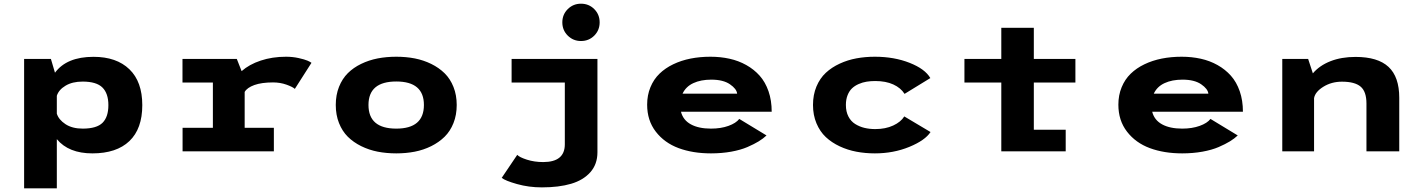

<svg xmlns="http://www.w3.org/2000/svg" viewBox="-20 -819 7690 1039"><path d="M110.5 -500H255.5L277.5 -425.5Q341 -511.5 486 -511.5Q610.5 -511.5 680.2 -444.2Q750 -377 750 -250Q750 -122 680.2 -55.5Q610.5 11 480 11Q351.5 11 287.5 -66V200H110.5ZM427 -377.5Q371.5 -377.5 334.5 -355.2Q297.5 -333 287.5 -300.5V-204Q297.5 -171.5 334.2 -147.2Q371 -123 427.5 -123Q503 -123 534.8 -154.5Q566.5 -186 566.5 -250Q566.5 -313.5 534.2 -345.5Q502 -377.5 427 -377.5Z M1304 -127.5H1462V0H968V-127.5H1132V-372.5H967.5V-500H1261.5L1287.5 -434Q1328.5 -470.5 1391 -491.2Q1453.5 -512 1528 -512Q1563.5 -512 1596 -504.8Q1628.5 -497.5 1644 -490.8Q1659.5 -484 1665.5 -479L1575.5 -338Q1564.5 -348.5 1530.5 -360.8Q1496.5 -373 1457.5 -373Q1395.5 -373 1356.2 -358.8Q1317 -344.5 1304 -321.5Z M2124.5 11Q2071.5 11 2024 1.8Q1976.5 -7.5 1934.5 -28.2Q1892.5 -49 1862.2 -79Q1832 -109 1814.5 -153Q1797 -197 1797 -251Q1797 -305 1814.5 -349Q1832 -393 1862.2 -423Q1892.5 -453 1934.2 -473.2Q1976 -493.5 2023.5 -502.8Q2071 -512 2124.5 -512Q2177.5 -512 2224.8 -502.8Q2272 -493.5 2313.8 -473Q2355.5 -452.5 2386 -422.5Q2416.5 -392.5 2434 -348.5Q2451.5 -304.5 2451.5 -251Q2451.5 -197 2434 -153Q2416.5 -109 2386 -79Q2355.5 -49 2313.8 -28.2Q2272 -7.5 2224.5 1.8Q2177 11 2124.5 11ZM2124.5 -123Q2274 -123 2274 -251Q2274 -378 2124.5 -378Q1974 -378 1974 -251Q1974 -123 2124.5 -123Z M3124 -597Q3082 -597 3052.5 -626.2Q3023 -655.5 3023 -698Q3023 -740.5 3052.5 -769.8Q3082 -799 3124 -799Q3166.5 -799 3195.8 -769.8Q3225 -740.5 3225 -698Q3225 -655.5 3195.8 -626.2Q3166.5 -597 3124 -597ZM3213 -500V5Q3213 69.5 3174.8 112.8Q3136.5 156 3070.5 175.5Q3004.5 195 2912.5 195Q2841.5 195 2777.8 177Q2714 159 2695 143.5L2779 19Q2791 32 2831.2 45Q2871.5 58 2919.5 58Q3036.5 58 3036.5 -38V-372.5H2748.5V-500Z M4128 -86Q4110 -69 4085.5 -54Q4061 -39 4024.5 -23.2Q3988 -7.5 3936.8 1.8Q3885.5 11 3827.5 11Q3729 11 3652.2 -17.5Q3575.5 -46 3528.8 -106.5Q3482 -167 3482 -252.5Q3482 -304 3499.8 -347Q3517.5 -390 3548.8 -420.2Q3580 -450.5 3623.2 -471.2Q3666.5 -492 3717 -502Q3767.5 -512 3824.5 -512Q3879 -512 3927.8 -501.2Q3976.5 -490.5 4018.5 -467Q4060.5 -443.5 4091 -409.2Q4121.5 -375 4138.8 -325.2Q4156 -275.5 4156 -214.5H3665Q3676.5 -169 3718.8 -146Q3761 -123 3827.5 -123Q3881 -123 3922 -137.8Q3963 -152.5 3980.5 -175.5ZM3829 -388Q3772.5 -388 3732 -369.2Q3691.5 -350.5 3673.5 -312H3969Q3966.5 -338 3930 -363Q3893.5 -388 3829 -388Z M5015.5 -104.5Q4986.5 -59.5 4900.8 -24.2Q4815 11 4714.5 11Q4662.5 11 4614.8 2Q4567 -7 4523.8 -27.2Q4480.5 -47.5 4448.8 -77.2Q4417 -107 4398.2 -151.8Q4379.5 -196.5 4379.5 -251Q4379.5 -306 4398.2 -350.8Q4417 -395.5 4448.8 -425Q4480.5 -454.5 4523.8 -474.5Q4567 -494.5 4614.5 -503.2Q4662 -512 4714.5 -512Q4818.5 -512 4902.2 -479Q4986 -446 5014.5 -396.5L4875 -311Q4854.5 -343.5 4814 -362Q4773.5 -380.5 4716.5 -380.5Q4691.5 -380.5 4669.5 -377Q4647.5 -373.5 4626.5 -364.2Q4605.5 -355 4590.5 -340.8Q4575.5 -326.5 4566.5 -303.5Q4557.5 -280.5 4557.5 -251Q4557.5 -215 4571 -188.8Q4584.5 -162.5 4607.8 -148Q4631 -133.5 4658 -127Q4685 -120.5 4716.5 -120.5Q4772 -120.5 4813.5 -139.8Q4855 -159 4873.5 -189Z M5199 -372.5V-500H5398.5V-668.5H5574.5V-500H5799.5V-372.5H5574.5V-117H5747V0H5398.5V-372.5Z M6678 -86Q6660 -69 6635.5 -54Q6611 -39 6574.5 -23.2Q6538 -7.5 6486.8 1.8Q6435.5 11 6377.5 11Q6279 11 6202.2 -17.5Q6125.5 -46 6078.8 -106.5Q6032 -167 6032 -252.5Q6032 -304 6049.8 -347Q6067.5 -390 6098.8 -420.2Q6130 -450.5 6173.2 -471.2Q6216.5 -492 6267 -502Q6317.5 -512 6374.5 -512Q6429 -512 6477.8 -501.2Q6526.5 -490.5 6568.5 -467Q6610.5 -443.5 6641 -409.2Q6671.5 -375 6688.8 -325.2Q6706 -275.5 6706 -214.5H6215Q6226.5 -169 6268.8 -146Q6311 -123 6377.5 -123Q6431 -123 6472 -137.8Q6513 -152.5 6530.5 -175.5ZM6379 -388Q6322.5 -388 6282 -369.2Q6241.5 -350.5 6223.5 -312H6519Q6516.5 -338 6480 -363Q6443.5 -388 6379 -388Z M6919 0V-500H7059L7084.5 -422Q7120.5 -464.5 7179.8 -487.8Q7239 -511 7315.5 -511Q7436 -511 7494 -457Q7552 -403 7552 -290V0H7374.5V-259Q7374.5 -323.5 7343 -350.2Q7311.5 -377 7242 -377Q7185.5 -377 7141.2 -349.5Q7097 -322 7091 -288V0Z"/></svg>

Font: League Mono Wide
Style: Bold
Weight: 700
Width: 8
Designer: Tyler Finck
Foundry: The League of Moveable Type / Tyler Finck
Version: Version 2.210